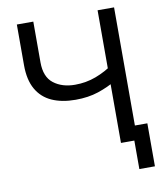

<svg xmlns="http://www.w3.org/2000/svg" viewBox="-95 -805 881 1037"><g transform="rotate(-10 346.0 -286.0)"><path d="M311.5 -272Q235.8 -272 181.4 -296.4Q127 -320.8 97.7 -372.3Q68.4 -423.8 68.4 -503.9V-727.5H158.7V-503.9Q158.7 -423.8 205.1 -388.2Q251.5 -352.5 322.3 -352.5Q382.8 -352.5 437 -372.8Q491.2 -393.1 539.1 -427.7V-337.4Q492.2 -309.1 436.5 -290.5Q380.9 -272 311.5 -272ZM511.2 0V-727.5H601.6V0ZM584.5 156.2V0H548.3V-79.6H669.9V156.2Z"/></g></svg>

Font: Inter 24pt
Style: Regular
Weight: 400
Designer: Rasmus Andersson
Foundry: rsms
Version: Version 4.001;git-66647c0bb